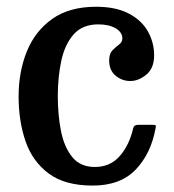

<svg xmlns="http://www.w3.org/2000/svg" viewBox="-20 -552 528 583"><path d="M36.5 -259Q36.5 -334 61.5 -395.8Q86.5 -457.5 138.5 -494.5Q190.5 -531.5 272 -531.5Q331.5 -531.5 370.8 -511Q410 -490.5 429 -456.8Q448 -423 448 -384Q448 -345 424.5 -325.5Q401 -306 375.5 -306Q350.5 -306 331 -322.2Q311.5 -338.5 311.5 -368.5Q311.5 -389 321.5 -399.2Q331.5 -409.5 341.5 -416.8Q351.5 -424 351.5 -435.5Q351.5 -454 331.2 -466Q311 -478 278.5 -478Q230.5 -478 203.8 -447.8Q177 -417.5 166.2 -367.8Q155.5 -318 155.5 -260.5Q155.5 -203 165.2 -154Q175 -105 199.5 -75Q224 -45 268 -45Q315 -45 344 -78.5Q373 -112 384.5 -163Q387 -173 400 -173H442.5Q451 -173 452.5 -171.2Q454 -169.5 452.5 -163Q438.5 -85.5 392 -37Q345.5 11.5 261.5 11.5Q177 11.5 127.8 -25.2Q78.5 -62 57.5 -123.2Q36.5 -184.5 36.5 -259Z"/></svg>

Font: Besley* Narrow Medium
Style: Regular
Weight: 500
Width: 4
Designer: Owen Earl
Foundry: indestructible type*
Version: Version 3.000; ttfautohint (v1.8.3)